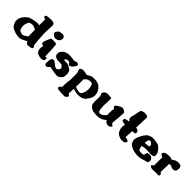

<svg xmlns="http://www.w3.org/2000/svg" viewBox="290 -2077 3678 3678"><g transform="rotate(45 2129.0 -238.5)"><path d="M402.8 -310.5Q387.7 -316.9 357.7 -330.8Q327.6 -344.7 319.3 -344.7H317.9Q258.3 -344.7 223.1 -317.9Q190.9 -256.3 190.9 -201.7V-201.2Q190.9 -147.5 215.8 -99.1Q274.4 -70.3 296.9 -70.3H301.3Q307.6 -71.3 344.2 -87.4Q380.9 -103.5 408.2 -132.3Q404.8 -221.7 402.8 -310.5ZM351.6 -624.5Q355 -665.5 472.2 -665.5H492.7Q585.4 -663.6 585.4 -612.3V-583L578.6 -388.2L591.3 -192.4Q597.2 -135.7 598.1 -116.7Q599.6 -85.4 613.8 -72Q627.9 -58.6 627.9 -46.4V-29.8H620.6Q618.2 -26.4 613 -20.3Q607.9 -14.2 576.7 -6.8L505.9 0L501 -3.9Q468.8 -17.1 460 -54.2Q352.1 14.2 288.6 15.6L189 -1L118.2 -29.8Q59.6 -51.3 26.4 -157.7L27.8 -210.4Q36.1 -294.9 135.7 -376.5Q168.9 -403.3 240.7 -417.5Q314 -432.1 354 -434.1H356.4Q372.6 -434.1 401.9 -424.3V-585Q351.6 -603 351.6 -620.1Z M863.3 -620.6Q902.8 -606.4 902.8 -564.9Q902.8 -495.6 841.3 -474.1Q818.4 -465.8 794.9 -465.8Q771.5 -465.8 748 -482.4Q708 -510.7 708 -530Q708 -549.3 719.2 -568.4Q747.6 -616.2 792.5 -621.1Q810.1 -623 817.9 -624Q831.5 -626 839.8 -626Q848.1 -626 863.3 -620.6ZM858.4 -413.1Q874 -401.9 890.1 -391.1Q903.8 -233.4 906.2 -86.4L950.7 -85V-46.4Q950.7 0 867.7 0Q839.4 0 801.3 -14.2Q727.1 -42 727.1 -127.4Q727.1 -163.6 730.5 -170.9Q735.4 -182.6 735.4 -187.7Q735.4 -192.9 735.4 -194.1Q735.4 -195.3 735.4 -196.3Q735.4 -198.2 735.4 -199.7Q681.2 -209.5 681.2 -243.2Q681.2 -270 706.8 -326.4Q732.4 -382.8 736.6 -397.9Q740.7 -413.1 785.6 -413.1H791Q814 -412.6 830.3 -412.6Q846.7 -412.6 858.4 -413.1Z M1418 -436.5Q1462.9 -436.5 1462.9 -401.4Q1462.9 -385.3 1443.8 -357.4Q1397.9 -290 1357.9 -290H1346.7Q1324.2 -298.8 1321.3 -311.8Q1318.4 -324.7 1316.9 -328.6Q1284.7 -340.3 1266.1 -341.3Q1207.5 -330.1 1207 -292.5H1210.9Q1219.7 -293 1260.5 -293Q1301.3 -293 1338.4 -276.9Q1398.9 -250 1420.4 -221.4Q1441.9 -192.9 1441.9 -129.4Q1441.9 -65.9 1422.4 -44.4Q1377.9 16.6 1313.5 18.6L1231 7.8L1119.6 -13.2L1080.1 25.9Q1067.9 35.2 1055.9 35.2Q1043.9 35.2 1025.4 27.3Q1006.8 19.5 1006.8 -2.4Q1006.8 -87.4 1017.1 -113.3Q1033.2 -153.8 1068.4 -154.3Q1093.8 -154.3 1136 -117.4Q1178.2 -80.6 1192.6 -76.2Q1207 -71.8 1229 -67.9Q1280.8 -101.6 1280.8 -132.8Q1280.8 -132.8 1280.8 -133.3Q1280.8 -165 1231 -198.7L1123.5 -202.1H1121.6Q1099.6 -204.1 1065.2 -224.4Q1030.8 -244.6 1030.8 -292.5V-293.5L1036.6 -329.6Q1041 -342.3 1062.7 -369.1Q1084.5 -396 1117.7 -412.6Q1161.1 -433.6 1213.6 -433.6Q1266.1 -433.6 1308.1 -426Q1350.1 -418.5 1358.9 -418.5H1359.9Q1365.2 -419.4 1381.1 -428Q1397 -436.5 1418 -436.5Z M1617.7 -415Q1650.9 -415 1708 -399.9Q1728 -401.4 1748.5 -414.8Q1769 -428.2 1777.8 -432.6Q1810.1 -450.2 1854 -450.2Q1897.9 -450.2 1915 -448.2Q1987.3 -439.5 2019 -412.1Q2106 -338.4 2109.4 -242.2V-234.9Q2109.4 -178.2 2073.5 -124Q2037.6 -69.8 2024.4 -57.6Q1970.2 -8.3 1877.9 -8.3H1864.3Q1823.2 -9.3 1787.4 -19.5Q1751.5 -29.8 1731 -33.7Q1729 34.7 1726.1 102.1Q1750 113.3 1755.9 118.2L1765.1 131.8V135.7Q1765.1 147.9 1744.6 166.5Q1733.4 192.4 1700.7 192.4H1620.1L1551.8 185.5H1551.3Q1502.9 185.5 1502.9 152.3V151.4Q1502.9 127.4 1527.3 113.8Q1546.4 103 1546.9 97.7Q1550.8 -32.7 1554.7 -50.5Q1558.6 -68.4 1559.6 -77.6Q1560.5 -86.9 1561.3 -99.6Q1562 -112.3 1563 -127.4Q1564 -158.7 1564 -232.9Q1564 -307.1 1553.2 -335Q1539.1 -345.2 1538.1 -366.7V-369.1Q1538.1 -415 1617.7 -415ZM1904.3 -352.5Q1884.3 -361.3 1874.8 -361.3Q1865.2 -361.3 1856.9 -360.6Q1848.6 -359.9 1840.3 -358.6Q1832 -357.4 1824 -355.5Q1815.9 -353.5 1808.6 -351.1Q1793.5 -345.7 1778.8 -337.9L1735.8 -299.8L1732.9 -91.8Q1783.7 -69.8 1847.2 -61Q1847.7 -61 1848.1 -61Q1872.6 -61 1897.5 -81.5Q1937.5 -157.2 1937.5 -224.1Q1937.5 -224.6 1938 -225.1Q1938 -291.5 1904.3 -352.5Z M2369.6 -401.4Q2362.8 -302.2 2362.3 -235.4Q2362.3 -105.5 2384.3 -68.8Q2410.2 -50.3 2421.9 -49.8Q2468.8 -61 2500.2 -90.8Q2531.7 -120.6 2537.1 -128.4V-129.9Q2537.1 -251.5 2547.9 -314.5Q2545.4 -314.9 2542.5 -315.2Q2539.6 -315.4 2538.1 -315.9Q2536.6 -316.4 2535.4 -317.1Q2534.2 -317.9 2532.2 -319.6Q2530.3 -321.3 2528.8 -322.5Q2527.3 -323.7 2524.4 -326.2Q2521.5 -328.6 2519 -330.6Q2515.1 -333.5 2515.1 -338.6Q2515.1 -343.8 2515.6 -346.2Q2519 -371.6 2528.8 -378.4Q2547.4 -391.1 2552.7 -394Q2558.1 -397 2591.8 -417.7Q2625.5 -438.5 2651.4 -438.5Q2678.2 -438.5 2695.3 -426.5Q2712.4 -414.6 2717.5 -410.9Q2722.7 -407.2 2725.1 -405.3Q2727.5 -403.3 2730.5 -400.4Q2735.4 -396 2735.8 -391.1V-375.5Q2735.8 -318.8 2713.9 -92.8L2769 -43.5Q2718.8 -1.5 2710.9 -1Q2703.1 -0.5 2694.8 -0.5Q2629.4 -0.5 2604.5 -49.3Q2602.1 -54.7 2599.6 -58.1Q2583.5 -47.9 2560.5 -27.3Q2508.8 17.6 2404.1 17.6Q2299.3 17.6 2257.6 -9.5Q2215.8 -36.6 2202.1 -58.1Q2188.5 -79.6 2186 -145L2188.5 -271.5Q2187.5 -312.5 2176.8 -326.7Q2166 -340.8 2166 -350.6V-351.6L2174.8 -376.5Q2202.6 -425.8 2262.2 -425.8H2270Q2350.6 -421.4 2360.1 -416.7Q2369.6 -412.1 2369.6 -401.9Z M2988.8 -664.1Q2994.6 -668.9 3018.1 -670.4H3024.4Q3072.8 -670.4 3091.6 -657.7Q3110.4 -645 3110.4 -636.2Q3110.4 -558.1 3101.1 -353.5Q3168.9 -347.2 3175.8 -303.2L3176.8 -300.3V-297.4Q3176.8 -274.4 3170.4 -266.1Q3161.6 -254.4 3096.7 -252.4Q3091.8 -168 3086.4 -83.5Q3097.7 -77.6 3122.1 -74.2Q3173.3 -67.4 3173.3 -37.6V-37.1Q3173.3 -22.9 3157.2 -9.3Q3141.1 4.4 3131.1 7.6Q3121.1 10.7 3113.8 11.7Q3095.2 14.2 3078.6 14.2Q3039.1 14.2 3008.8 -0.5Q2966.3 -21.5 2949.7 -37.1Q2933.6 -53.2 2920.4 -84Q2900.9 -129.4 2900.9 -169.9V-170.4L2910.6 -241.2Q2902.8 -243.2 2881.6 -245.1Q2860.4 -247.1 2819.3 -263.2V-311.5L2855.5 -328.6L2920.4 -338.9L2916 -360.4Q2892.6 -368.2 2886.7 -407.2V-420.9Q2886.7 -437.5 2894.3 -458.3Q2901.9 -479 2911.1 -529.5Q2920.4 -580.1 2924.3 -598.1Q2933.1 -636.7 2942.4 -647Q2962.4 -662.6 2988.8 -664.1Z M3422.4 -264.6Q3444.8 -266.1 3448.7 -266.1Q3452.6 -266.1 3456.1 -266.4Q3459.5 -266.6 3464.4 -266.6Q3493.7 -268.6 3533.2 -274.9Q3540 -286.1 3540 -294.9Q3540 -303.7 3537.1 -311.3Q3534.2 -318.8 3528.8 -326.7Q3517.6 -342.8 3494.6 -359.9Q3484.9 -360.8 3473.1 -363.3Q3469.7 -364.3 3466.3 -364.3Q3458 -364.3 3449.7 -359.4H3449.2Q3432.6 -343.8 3428.2 -311.3Q3423.8 -278.8 3422.4 -264.6ZM3742.7 -241.7Q3742.7 -190.9 3660.2 -190.9Q3659.2 -190.9 3657.7 -190.9Q3582.5 -196.8 3541 -196.8Q3514.6 -196.8 3501.5 -194.8Q3468.8 -188.5 3457 -186.3Q3445.3 -184.1 3437 -182.6Q3428.7 -181.2 3423.8 -180.2Q3426.8 -134.3 3449.2 -90.3L3490.7 -80.1H3500Q3560.1 -80.1 3566.9 -85.9Q3582 -98.6 3583 -125Q3584 -151.4 3605 -164.6L3648.9 -172.9L3692.9 -165L3693.8 -164.1Q3740.2 -132.3 3740.2 -97.7V-96.7Q3740.2 -63 3732.9 -50.3Q3725.6 -38.1 3698.2 -32.2Q3652.3 -22.9 3630.4 -13.7Q3575.2 8.3 3508.8 8.3Q3507.3 8.3 3505.9 8.3Q3468.8 8.3 3427.7 2Q3363.8 -8.3 3322 -32Q3280.3 -55.7 3264.6 -73.2Q3234.9 -133.3 3234.9 -151.9V-168.9Q3240.7 -215.8 3257.8 -252Q3320.3 -385.7 3374.3 -413.1Q3428.2 -440.4 3470.5 -440.4Q3512.7 -440.4 3565.4 -431.2Q3618.2 -421.9 3635.7 -411.4Q3653.3 -400.9 3698 -352.3Q3742.7 -303.7 3742.7 -241.7Z M4062 -67.9 4067.9 -40.5Q4067.9 -7.8 4042.5 -7.8Q4042 -7.8 4041.5 -7.8L3979 -11.7L3912.1 -5.9Q3837.4 -5.9 3815.9 -37.6V-42Q3815.9 -56.6 3857.4 -86.4V-308.1Q3826.2 -310.5 3803.2 -340.3Q3798.3 -347.2 3798.3 -355.2Q3798.3 -363.3 3805.2 -375Q3830.6 -418 3936.5 -418H3953.1Q3978.5 -418 4012.2 -400.4L4085.9 -444.3H4088.4Q4112.8 -454.1 4149.9 -454.1Q4187 -454.1 4212.4 -439.9Q4237.8 -425.8 4237.8 -376.5Q4237.8 -286.1 4164.6 -286.1Q4137.2 -286.1 4116.5 -298.1Q4095.7 -310.1 4090.3 -311.5H4077.1L4068.8 -315.9Q4060.1 -314 4038.6 -303.2Q4040 -274.4 4040 -252Q4040 -219.2 4037.1 -201.2V-190.9Q4037.1 -135.7 4034.2 -80.6Q4058.6 -70.8 4062 -67.9Z"/></g></svg>

Font: Drukaatie burti
Style: Heavy
Weight: 800
Version: Version 0.14